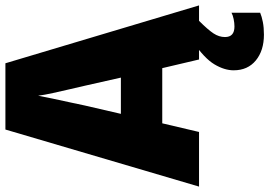

<svg xmlns="http://www.w3.org/2000/svg" viewBox="-163 -659 996 710"><g transform="rotate(-90 335.0 -304.0)"><path d="M470 -66 438 -202H234L202 -66H0L211 -782H456L670 -66ZM373 -488Q368 -510 360.5 -542Q353 -574 346 -606Q339 -638 336 -661Q332 -639 325.5 -608Q319 -577 312 -545.5Q305 -514 300 -489L269 -355H403ZM553 30Q553 65 592 65Q605 65 619.5 62Q634 59 643 54V160Q629 166 608.5 170Q588 174 562 174Q503 174 466.5 144Q430 114 430 62Q430 28 452 -9Q474 -46 535 -88L613 -66Q580 -33 566.5 -12.5Q553 8 553 30Z"/></g></svg>

Font: Noto Sans Malayalam UI SemiCondensed Black
Style: Regular
Weight: 900
Width: 4
Designer: Jelle Bosma - Monotype Design Team
Foundry: Monotype Imaging Inc.
Version: Version 2.104; ttfautohint (v1.8.4.7-5d5b)